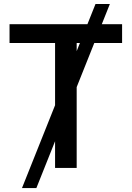

<svg xmlns="http://www.w3.org/2000/svg" viewBox="-20 -850 666 972"><path d="M91.3 102.1 463.4 -829.6H536.1L164.1 102.1ZM28.3 -632.3V-727.5H598.1V-632.3H368.2V0H258.8V-632.3Z"/></svg>

Font: Inter 28pt Medium
Style: Regular
Weight: 500
Designer: Rasmus Andersson
Foundry: rsms
Version: Version 4.001;git-66647c0bb